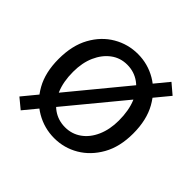

<svg xmlns="http://www.w3.org/2000/svg" viewBox="-141 -655 824 824"><g transform="rotate(45 271.0 -243.0)"><path d="M272 12Q212 12 160 -18Q108 -48 76.5 -104.5Q45 -161 45 -242Q45 -324 76.5 -381Q108 -438 159.5 -468Q211 -498 271 -498Q331 -498 382.5 -468Q434 -438 466 -381Q498 -324 498 -242Q498 -161 466 -104.5Q434 -48 383 -18Q332 12 272 12ZM272 -54Q313 -54 345.5 -77Q378 -100 396.5 -142Q415 -184 415 -238Q415 -298 397 -342Q379 -386 346 -409.5Q313 -433 271 -433Q229 -433 197 -409Q165 -385 146.5 -343.5Q128 -302 128 -247Q128 -187 146.5 -143.5Q165 -100 197.5 -77Q230 -54 272 -54ZM86 29 40 -9 457 -515 503 -476Z"/></g></svg>

Font: Source Sans 3 ExtraLight
Style: Regular
Weight: 400
Version: Version 3.052;hotconv 1.1.0;makeotfexe 2.6.0